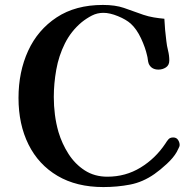

<svg xmlns="http://www.w3.org/2000/svg" viewBox="-20 -756 765 778"><path d="M708 -168Q708 -163 703 -154Q698 -145 696 -140Q683 -117 656 -92Q629 -67 606 -51Q559 -18 507 -8Q455 2 399 2Q290 2 213 -43.5Q136 -89 95.5 -170.5Q55 -252 55 -359Q55 -465 94 -550Q133 -635 209.5 -685.5Q286 -736 397 -736Q447 -736 482 -724Q517 -712 561 -696Q582 -689 603 -685.5Q624 -682 646 -680Q647 -658 649 -635.5Q651 -613 654 -590Q656 -571 661 -551Q666 -531 666 -511Q666 -492 652.5 -483Q639 -474 622 -474Q594 -474 583 -497Q580 -505 579 -514.5Q578 -524 576 -531Q569 -563 551.5 -600.5Q534 -638 510 -660Q491 -677 458 -690.5Q425 -704 399 -704Q374 -704 352.5 -693Q331 -682 311 -666Q268 -630 243 -580Q218 -530 208 -473.5Q198 -417 198 -363Q198 -327 202.5 -291.5Q207 -256 217 -221Q231 -174 257.5 -132.5Q284 -91 323.5 -65.5Q363 -40 415 -40Q489 -40 549.5 -77Q610 -114 650 -174Q656 -184 662.5 -191.5Q669 -199 682 -199Q695 -199 701.5 -189Q708 -179 708 -168Z"/></svg>

Font: Kaisei Decol
Style: Bold
Weight: 700
Designer: Font-Kai, 金井和夫
Foundry: KAZUO KANAI
Version: Version 5.003